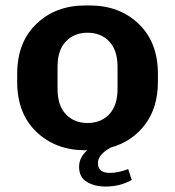

<svg xmlns="http://www.w3.org/2000/svg" viewBox="-20 -541 642 704"><path d="M309 -521Q418 -521 488.5 -453.5Q559 -386 559 -270V-241Q559 -147 512 -84.5Q465 -22 386 0Q339 26 339 57Q339 93 383 93Q413 93 450 79L463 119Q420 143 367 143Q327 143 298.5 126Q270 109 270 71Q270 36 300 10H293Q184 10 113.5 -57.5Q43 -125 43 -241V-270Q43 -386 113.5 -453.5Q184 -521 293 -521ZM411 -215V-296Q411 -357 380.5 -389Q350 -421 301 -421Q252 -421 221.5 -389Q191 -357 191 -296V-215Q191 -154 221.5 -122Q252 -90 301 -90Q350 -90 380.5 -122Q411 -154 411 -215Z"/></svg>

Font: Chivo
Style: Bold
Weight: 700
Designer: Hector Gatti
Foundry: Omnibus-Type
Version: Version 1.007;PS 001.007;hotconv 1.0.88;makeotf.lib2.5.64775